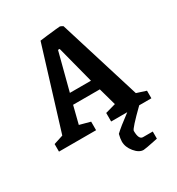

<svg xmlns="http://www.w3.org/2000/svg" viewBox="-198 -738 1007 1094"><g transform="rotate(-30 305.0 -191.0)"><path d="M547.9 -69.8 609.9 -49.8V0H529.8Q430.2 97.2 430.2 110.8Q430.2 168 458 168H522V214.8Q517.6 215.8 494.1 220.7Q470.7 225.6 450.7 229.2Q430.7 232.9 424.8 232.9Q395.5 232.9 368.2 199.7Q340.8 166.5 340.8 129.9Q340.8 111.3 348.1 83Q377.4 54.7 451.2 0H345.2V-56.2L413.1 -75.2L380.9 -190.9H205.1L175.8 -75.2L246.1 -56.2V0H2V-49.8L64 -69.8L227.1 -600.1Q244.6 -602.5 277.6 -606.4Q310.5 -610.4 335.4 -612.8Q360.4 -615.2 362.8 -615.2Q364.7 -615.2 369.4 -612.8Q374 -610.4 377.9 -608.4L381.8 -606ZM223.1 -258.8H361.8L297.9 -504.9H287.1Z"/></g></svg>

Font: Grenze SemiBold
Style: Regular
Weight: 600
Designer: Renata Polastri
Foundry: Omnibus-Type
Version: Version 1.002;PS 001.002;hotconv 1.0.88;makeotf.lib2.5.64775